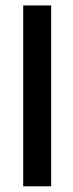

<svg xmlns="http://www.w3.org/2000/svg" viewBox="-20 -671 264 691"><path d="M73.2 -651.4H63.5V-641.6V-10.3V-0.5H73.2H154.3H164.1V-10.3V-641.6V-651.4H154.3Z"/></svg>

Font: Shabnam FD Medium
Style: Regular
Weight: 500
Foundry: DejaVu fonts team - Redesigned by Saber Rastikerdar - Based on Vazir font
Version: Version 5.00;October 20, 2019;FontCreator 12.0.0.2547 64-bit